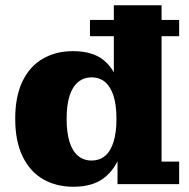

<svg xmlns="http://www.w3.org/2000/svg" viewBox="-20 -702 719 732"><path d="M260 10Q194 10 144 -19Q94 -48 66 -106Q38 -164 38 -249Q38 -334 65.5 -391.5Q93 -449 143 -478Q193 -507 258 -507Q332 -507 373.5 -474Q415 -441 431.5 -383.5Q448 -326 448 -250L458 -248Q459 -174 439.5 -115.5Q420 -57 376.5 -23.5Q333 10 260 10ZM329 -90Q360 -90 381 -108Q402 -126 413 -161.5Q424 -197 424 -249Q424 -301 413 -336Q402 -371 381 -389Q360 -407 329 -407Q299 -407 277.5 -389Q256 -371 245 -336Q234 -301 234 -249Q234 -197 245 -161.5Q256 -126 277.5 -108Q299 -90 329 -90ZM428 0V-127L443 -264L414 -381V-682H596V-86H663V0ZM323 -564V-626H663V-564Z"/></svg>

Font: Montagu Slab 144pt
Style: Bold
Weight: 700
Designer: Florian Karsten
Foundry: Florian Karsten
Version: Version 1.000